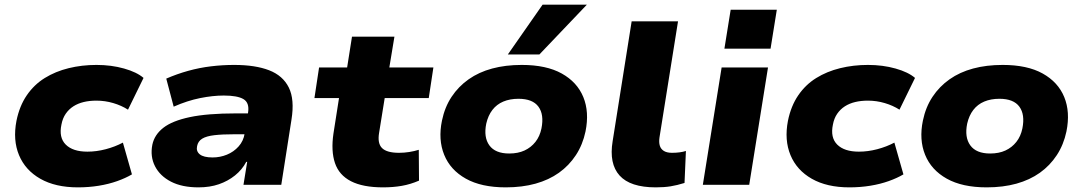

<svg xmlns="http://www.w3.org/2000/svg" viewBox="-20 -797 4671 828"><path d="M316 11Q219 11 154 -26Q89 -63 62 -128Q35 -193 51 -276Q64 -340 95.5 -386Q127 -432 173 -460.5Q219 -489 276 -503Q333 -517 396 -517Q460 -517 515 -501.5Q570 -486 599 -461L532 -324Q504 -342 468.5 -352.5Q433 -363 396 -363Q366 -363 341 -357Q316 -351 296.5 -338.5Q277 -326 263.5 -306.5Q250 -287 245 -260Q233 -204 263.5 -173.5Q294 -143 357 -143Q396 -143 436 -153.5Q476 -164 510 -182L549 -45Q522 -29 485.5 -16Q449 -3 406 4Q363 11 316 11Z M836 11Q765 11 717.5 -13.5Q670 -38 648.5 -80Q627 -122 637 -173Q646 -216 684.5 -246Q723 -276 799 -292Q875 -308 998 -308H1075L1061 -218H991Q939 -218 904.5 -214Q870 -210 852 -199Q834 -188 830 -167Q825 -145 841.5 -131.5Q858 -118 897 -118Q929 -118 958.5 -130Q988 -142 1009 -165.5Q1030 -189 1035 -221L1050 -313Q1056 -354 1030 -369.5Q1004 -385 945 -385Q898 -385 843 -374Q788 -363 729 -337L697 -458Q743 -478 791.5 -491.5Q840 -505 890 -511Q940 -517 990 -517Q1081 -517 1140.5 -494Q1200 -471 1225.5 -419.5Q1251 -368 1237 -281L1193 0H1030L1046 -99H1042Q1024 -65 993.5 -40.5Q963 -16 924 -2.5Q885 11 836 11Z M1632 11Q1545 11 1493.5 -15.5Q1442 -42 1424.5 -94Q1407 -146 1418 -221L1442 -374H1336L1356 -506H1477L1498 -639H1681L1659 -506H1849L1829 -374H1639L1615 -225Q1607 -179 1627.5 -158.5Q1648 -138 1701 -138Q1723 -138 1745 -141.5Q1767 -145 1786 -151L1787 -18Q1750 -2 1712.5 4.5Q1675 11 1632 11Z M2161 11Q2056 11 1989 -26.5Q1922 -64 1895.5 -129.5Q1869 -195 1886 -277Q1898 -335 1927.5 -379.5Q1957 -424 2001 -455Q2045 -486 2102.5 -501.5Q2160 -517 2230 -517Q2336 -517 2402.5 -480Q2469 -443 2495.5 -378.5Q2522 -314 2505 -230Q2493 -173 2463.5 -128Q2434 -83 2390.5 -52Q2347 -21 2289.5 -5Q2232 11 2161 11ZM2176 -135Q2214 -135 2242 -148Q2270 -161 2289 -185Q2308 -209 2315 -243Q2327 -303 2302 -337Q2277 -371 2216 -371Q2179 -371 2150.5 -359Q2122 -347 2103.5 -323Q2085 -299 2077 -264Q2065 -205 2090.5 -170Q2116 -135 2176 -135ZM2170 -562 2320 -777H2511L2306 -562Z M2808 11Q2698 11 2652 -40Q2606 -91 2622 -188L2704 -705H2904L2824 -204Q2821 -183 2825.5 -168.5Q2830 -154 2843 -146Q2856 -138 2878 -138Q2895 -138 2910.5 -140Q2926 -142 2938 -146L2932 -8Q2900 2 2872 6.5Q2844 11 2808 11Z M3104 -587 3131 -755H3330L3303 -587ZM3011 0 3092 -506H3292L3211 0Z M3643 11Q3546 11 3481 -26Q3416 -63 3389 -128Q3362 -193 3378 -276Q3391 -340 3422.5 -386Q3454 -432 3500 -460.5Q3546 -489 3603 -503Q3660 -517 3723 -517Q3787 -517 3842 -501.5Q3897 -486 3926 -461L3859 -324Q3831 -342 3795.5 -352.5Q3760 -363 3723 -363Q3693 -363 3668 -357Q3643 -351 3623.5 -338.5Q3604 -326 3590.5 -306.5Q3577 -287 3572 -260Q3560 -204 3590.5 -173.5Q3621 -143 3684 -143Q3723 -143 3763 -153.5Q3803 -164 3837 -182L3876 -45Q3849 -29 3812.5 -16Q3776 -3 3733 4Q3690 11 3643 11Z M4235 11Q4130 11 4063 -26.5Q3996 -64 3969.5 -129.5Q3943 -195 3960 -277Q3972 -335 4001.5 -379.5Q4031 -424 4075 -455Q4119 -486 4176.5 -501.5Q4234 -517 4304 -517Q4410 -517 4476.5 -480Q4543 -443 4569.5 -378.5Q4596 -314 4579 -230Q4567 -173 4537.5 -128Q4508 -83 4464.5 -52Q4421 -21 4363.5 -5Q4306 11 4235 11ZM4250 -135Q4288 -135 4316 -148Q4344 -161 4363 -185Q4382 -209 4389 -243Q4401 -303 4376 -337Q4351 -371 4290 -371Q4253 -371 4224.5 -359Q4196 -347 4177.5 -323Q4159 -299 4151 -264Q4139 -205 4164.5 -170Q4190 -135 4250 -135Z"/></svg>

Font: Nunito Sans 7pt SemiExpanded Black
Style: Italic
Weight: 900
Width: 6
Italic angle: -9°
Designer: Vernon Adams
Foundry: Vernon Adams
Version: Version 3.101;gftools[0.9.27]